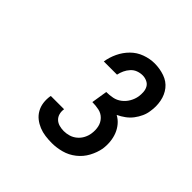

<svg xmlns="http://www.w3.org/2000/svg" viewBox="-141 -971 782 782"><g transform="rotate(45 250.0 -580.0)"><path d="M258 -317Q239 -317 220 -319.5Q201 -322 184 -329Q167 -336 153 -347Q139 -358 130 -374Q121 -390 118.5 -408.5Q116 -427 119 -447Q119 -447 119.5 -448Q120 -449 120 -450H196Q196 -449 196 -449Q196 -449 196 -448Q194 -435 197.5 -422.5Q201 -410 210 -401.5Q219 -393 232 -389.5Q245 -386 258 -386Q273 -386 288 -390.5Q303 -395 315.5 -405.5Q328 -416 335.5 -430.5Q343 -445 345 -460Q348 -480 344 -498.5Q340 -517 327 -530.5Q314 -544 295.5 -548Q277 -552 257 -552L268 -621Q286 -621 304 -624.5Q322 -628 337 -639.5Q352 -651 361.5 -667.5Q371 -684 374 -702Q376 -715 375 -728.5Q374 -742 368 -752.5Q362 -763 350 -768.5Q338 -774 325 -774Q311 -774 297.5 -769Q284 -764 274 -753Q264 -742 258 -729Q252 -716 249 -702H173Q177 -729 189.5 -755.5Q202 -782 222.5 -802.5Q243 -823 270.5 -833Q298 -843 325 -843Q355 -843 382.5 -833.5Q410 -824 427 -802.5Q444 -781 449.5 -752Q455 -723 450 -694Q448 -677 440.5 -660.5Q433 -644 422 -629.5Q411 -615 396 -604Q381 -593 364 -585Q381 -576 393.5 -561Q406 -546 413 -528Q420 -510 422 -489.5Q424 -469 421 -448Q416 -421 402 -395Q388 -369 364.5 -350.5Q341 -332 313 -324.5Q285 -317 258 -317Z"/></g></svg>

Font: Iosevka SS04
Style: Italic
Weight: 400
Italic angle: -9°
Monospace: yes
Designer: Belleve Invis
Foundry: Belleve Invis
Version: Version 19.0.0; ttfautohint (v1.8.4)